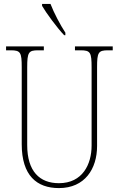

<svg xmlns="http://www.w3.org/2000/svg" viewBox="-20 -951 608 981"><path d="M308 -771H314V-784C289 -822 255 -886 238 -931H195V-921C215 -886 273 -807 308 -771ZM281 10C414 10 476 -89 476 -205V-607C476 -683 482 -694 532 -694H556V-714H363V-694H392C442 -694 448 -683 448 -607V-207C448 -112 402 -15 281 -15C183 -15 119 -75 119 -210V-606C119 -684 126 -694 175 -694H204V-714H11V-694H35C85 -694 91 -683 91 -608V-214C91 -54 168 10 281 10Z"/></svg>

Font: Noto Serif Bengali Condensed Thin
Style: Regular
Weight: 100
Width: 3
Designer: Juan Bruce, Universal Thirst, Indian Type Foundry and the Monotype Design Team.
Foundry: Monotype Imaging Inc.
Version: Version 2.003